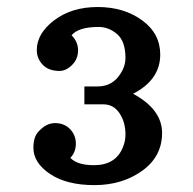

<svg xmlns="http://www.w3.org/2000/svg" viewBox="-20 -919 554 550"><path d="M361.3 -650.4Q444.3 -605.5 444.3 -538.1Q444.3 -470.7 387.2 -429.7Q330.1 -388.7 250.5 -388.7Q170.9 -388.7 123.3 -420.7Q75.7 -452.6 75.7 -495.6Q75.7 -525.4 88.9 -540.5Q111.3 -566.4 137.7 -566.4Q164.1 -566.4 180.7 -549.1Q197.3 -531.7 197.3 -507.6Q197.3 -483.4 181.6 -466.8Q201.7 -445.8 249 -445.8Q311.5 -445.8 332 -497.1Q339.4 -514.2 339.4 -533.2Q339.4 -569.3 322.3 -594.7Q305.2 -620.1 276.4 -620.1H221.7V-671.4H259.3Q296.4 -671.4 317.9 -698Q339.4 -724.6 339.4 -752.9Q339.4 -800.8 315.4 -821.3Q291.5 -841.8 262.7 -841.8Q204.6 -841.8 185.1 -817.9Q203.6 -799.3 203.6 -774.9Q203.6 -750 186.5 -732.9Q169.4 -715.8 150.4 -715.8Q119.1 -715.8 102.3 -733.6Q85.4 -751.5 85.4 -775.4Q85.4 -823.2 135.5 -861.1Q185.5 -898.9 260 -898.9Q334.5 -898.9 386.7 -861.1Q439 -823.2 439 -762.7Q439 -690.4 361.3 -650.4Z"/></svg>

Font: Arbutus Slab
Style: Regular
Weight: 400
Designer: Karolina Lach
Foundry: Karolina Lach
Version: Version 1.001; ttfautohint (v0.92) -l 10 -r 16 -G 200 -x 7 -